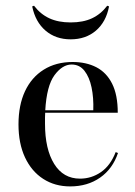

<svg xmlns="http://www.w3.org/2000/svg" viewBox="-20 -646 477 677"><path d="M227.4 11.3Q173.4 11.3 132.3 -15.3Q91.1 -41.9 68.1 -91.1Q45.2 -140.3 45.2 -207.3Q45.2 -275 68.1 -324.2Q91.1 -373.4 134.3 -400.4Q177.4 -427.4 236.3 -427.4Q283.9 -427.4 319.8 -408.9Q355.6 -390.3 375.4 -350.8Q395.2 -311.3 395.2 -248.4H105.6L104.8 -257.3H308.9Q310.5 -301.6 302.8 -337.9Q295.2 -374.2 277.8 -396.4Q260.5 -418.5 232.3 -418.5Q200 -418.5 172.2 -381Q144.4 -343.5 139.5 -255.6V-254Q138.7 -242.7 138.7 -231.5Q138.7 -220.2 138.7 -209.7Q138.7 -120.2 171 -68.1Q203.2 -16.1 262.1 -16.1Q302.4 -16.1 335.9 -39.1Q369.4 -62.1 387.9 -109.7L396 -106.5Q377.4 -50.8 333.1 -19.8Q288.7 11.3 227.4 11.3ZM229 -507.3Q176.6 -507.3 140.7 -537.9Q104.8 -568.5 93.5 -623.4L100 -625.8Q122.6 -596 154 -581.5Q185.5 -566.9 229 -566.9Q273.4 -566.9 304.4 -581.5Q335.5 -596 358.1 -625.8L364.5 -623.4Q354 -568.5 318.1 -537.9Q282.3 -507.3 229 -507.3Z"/></svg>

Font: Playfair 144pt SemiCondensed Medium
Style: Regular
Weight: 500
Width: 4
Designer: Claus Eggers Sørensen
Foundry: Claus Eggers Sørensen
Version: Version 2.203